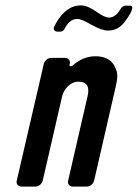

<svg xmlns="http://www.w3.org/2000/svg" viewBox="-20 -690 509 710"><path d="M409 -433C398 -466 372 -482 333 -482C302 -482 273 -470 248 -447C243 -443 236 -445 237 -450L238 -454C241 -466 233 -476 221 -476H169C157 -476 145 -466 142 -454L42 -22C39 -10 47 0 59 0H111C123 0 135 -10 138 -22L210 -335C216 -359 239 -388 270 -388C301 -388 312 -370 304 -335L232 -22C229 -10 237 0 249 0H301C313 0 325 -10 328 -22L408 -370C412 -388 418 -414 409 -433ZM383 -625C372 -625 357 -632 336 -647C315 -662 296 -670 279 -670C230 -670 200 -630 181 -593C175 -581 181 -573 193 -573H203C209 -573 216 -577 218 -582C227 -601 242 -620 266 -620C277 -620 294 -612 319 -598C344 -584 364 -577 379 -577C403 -577 422 -586 437 -604C444 -612 487 -669 461 -669H442C438 -669 431 -664 428 -660C418 -643 404 -625 383 -625Z"/></svg>

Font: DIN Rundschrift
Style: EngKursiv
Weight: 400
Width: 3
Version: Version 1.027